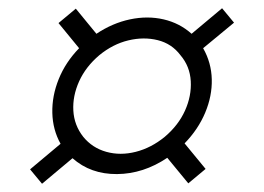

<svg xmlns="http://www.w3.org/2000/svg" viewBox="-20 -543 640 466"><path d="M82 -97 53 -132 127 -194Q108 -228 107 -269Q106 -310 122.5 -351Q139 -392 172 -426L122 -487L164 -522L214 -461Q253 -487 295.5 -496Q338 -505 377 -496Q416 -487 445 -461L519 -523L548 -488L473 -426Q493 -391 494 -350.5Q495 -310 478 -269.5Q461 -229 428 -195L479 -133L437 -98L386 -160Q328 -121 264 -120.5Q200 -120 156 -159ZM182 -211Q204 -184 238 -174.5Q272 -165 309.5 -174.5Q347 -184 380 -211Q413 -239 429 -274.5Q445 -310 443 -346Q441 -382 418 -409Q397 -437 363 -445.5Q329 -454 291.5 -445Q254 -436 221 -409Q188 -381 172 -345.5Q156 -310 158 -274.5Q160 -239 182 -211Z"/></svg>

Font: Wittgenstein-Italic Regular
Style: Italic
Weight: 400
Italic angle: -11°
Designer: Jörg Drees
Foundry: Jörg Drees
Version: Version 1.000; ttfautohint (v1.8.4.7-5d5b)